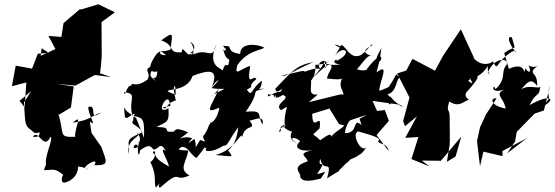

<svg xmlns="http://www.w3.org/2000/svg" viewBox="-20 -762 2611 904"><path d="M210 -513 158 -509 131 -439 54 -453 36 -356 104 -374 96 -257 72 -287 127 -333 93 -280C98 -192 97 -174 116 -158C151 -133 133 -124 201 -154C126 -193 204 -109 135 -118C161 -158 185 -50 218 -118C233 -108 188 -27 197 14C230 -17 207 -29 187 39C235 39 233 27 278 61C271 69 259 112 299 93C342 75 348 37 348 22C390 26 414 49 380 29C374 20 449 -27 424 16C497 17 482 1 457 -71L411 -136L403 -190C441 -159 393 -223 396 -259C443 -270 391 -186 458 -233C398 -211 410 -199 323 -184C375 -232 329 -157 334 -118C250 -114 286 -132 254 -227L258 -222L314 -256L327 -355L246 -367L335 -359L427 -409L503 -399L451 -417L455 -450L459 -499L458 -658L521 -704L443 -742L367 -719L354 -717L279 -653L269 -588L208 -593L241 -531L164 -496L160 -404L176 -535Z M746 -256C765 -239 762 -278 808 -289C787 -365 809 -383 807 -316C745 -339 772 -334 801 -342C884 -353 891 -421 885 -404C971 -437 1011 -436 977 -351C996 -383 1036 -408 976 -347C1046 -335 1066 -363 968 -307C977 -315 979 -303 1011 -345C977 -262 934 -221 1013 -255C999 -175 952 -179 974 -187C952 -157 971 -176 944 -130C917 -110 975 -83 922 -103C887 -44 911 -76 895 -108C854 -77 866 -88 885 -111C830 -131 789 -76 866 -139C790 -172 810 -138 792 -142C737 -138 801 -164 717 -164C766 -190 778 -184 773 -252C705 -215 769 -332 778 -281L783 -264ZM564 -256C570 -196 565 -214 577 -206C635 -241 607 -229 607 -195C591 -174 624 -180 651 -139C560 -102 592 -100 587 -37C568 -111 662 -120 622 -139C666 -101 607 -67 640 -101C616 -56 639 9 640 -76C577 -34 631 -127 633 -49C696 -99 693 -58 705 -58C729 -60 733 -99 761 -51C722 -78 774 -4 775 22C698 -22 725 -23 700 -43C709 -68 723 -22 688 1C721 68 702 92 714 121C775 55 710 110 733 122C840 27 793 100 872 64C819 35 857 2 866 -50C864 -59 848 -49 821 -59C854 -99 883 -21 906 -19C962 -87 934 -64 953 -65C933 -47 979 -41 1032 -76C1055 -74 1054 -101 1102 -163C1096 -113 1084 -81 1054 -53C1087 -14 1068 -28 994 -32C1089 -55 1118 -152 1120 -115C1134 -187 1195 -141 1152 -199C1149 -180 1229 -235 1216 -176C1188 -221 1224 -244 1137 -236C1218 -350 1148 -324 1225 -345C1169 -343 1210 -321 1213 -382C1158 -342 1170 -301 1142 -340C1188 -363 1136 -346 1187 -390C1174 -415 1140 -340 1158 -452C1110 -437 1083 -399 1097 -454C1143 -523 1205 -524 1224 -537C1203 -553 1110 -567 1111 -508C1041 -517 1078 -548 1043 -545C1008 -554 1064 -523 1045 -517C1084 -572 1031 -507 1029 -526C1036 -537 1030 -494 1060 -481C1051 -420 1050 -491 1027 -429C1027 -443 954 -443 997 -552C980 -473 958 -539 892 -506C867 -506 915 -512 875 -566C904 -548 899 -525 876 -513C913 -504 908 -509 866 -506C843 -526 837 -543 836 -516C766 -511 810 -546 739 -572C801 -616 792 -608 783 -529C721 -504 709 -548 762 -502C705 -502 758 -538 719 -510C662 -433 695 -418 721 -426C716 -357 678 -434 718 -372C699 -405 664 -392 714 -459C637 -431 698 -428 674 -387C612 -342 599 -383 599 -359C573 -361 570 -297 564 -328C633 -321 581 -293 604 -217C652 -206 661 -211 658 -113L621 -206L576 -239Z M1476 -317C1420 -311 1457 -360 1440 -408C1412 -361 1469 -371 1465 -457C1495 -453 1577 -494 1493 -460C1585 -467 1516 -424 1521 -390C1528 -398 1611 -368 1603 -420C1558 -338 1607 -350 1596 -295C1587 -281 1649 -259 1638 -299L1641 -309L1585 -318L1434 -281ZM1682 -173C1638 -213 1670 -133 1604 -135C1610 -197 1659 -218 1607 -191C1614 -164 1566 -153 1539 -118C1543 -148 1486 -98 1487 -102C1449 -142 1442 -114 1485 -158C1496 -245 1451 -130 1450 -226L1531 -251L1576 -178L1601 -171L1630 -196L1756 -238L1734 -287L1856 -270L1868 -262C1904 -261 1858 -253 1818 -308C1791 -235 1850 -286 1804 -317C1855 -332 1841 -400 1870 -399C1824 -407 1870 -442 1810 -352C1850 -378 1823 -354 1766 -334C1765 -376 1819 -471 1754 -422C1753 -437 1764 -441 1776 -539C1778 -533 1724 -458 1770 -474C1790 -512 1751 -499 1704 -432C1642 -421 1630 -486 1604 -378C1689 -453 1703 -510 1736 -499C1717 -500 1666 -517 1733 -549C1734 -569 1706 -512 1670 -499C1621 -489 1627 -539 1554 -553C1596 -525 1582 -546 1619 -522C1577 -560 1599 -564 1558 -501C1597 -553 1647 -515 1564 -475C1574 -493 1524 -465 1584 -458C1507 -450 1545 -481 1448 -392C1536 -482 1507 -510 1510 -439C1543 -508 1443 -464 1498 -431C1478 -460 1355 -401 1420 -417C1411 -437 1410 -427 1305 -406C1334 -401 1335 -417 1456 -470C1372 -454 1354 -424 1276 -344C1281 -306 1327 -371 1300 -329C1265 -333 1235 -288 1242 -319C1251 -313 1290 -320 1278 -301C1268 -354 1253 -273 1311 -315C1359 -300 1265 -274 1303 -243C1354 -273 1318 -262 1320 -177C1341 -169 1271 -141 1344 -186C1262 -148 1310 -118 1301 -164C1339 -189 1286 -164 1355 -142C1337 -108 1362 -97 1380 -85C1323 -126 1383 -114 1393 -96C1360 -69 1388 -47 1451 -54C1371 -39 1430 -23 1428 -2C1342 25 1403 54 1393 70C1406 104 1469 83 1490 79C1525 28 1511 53 1473 57C1528 -22 1471 38 1488 -14C1503 58 1547 -21 1520 78C1629 7 1529 84 1606 11C1564 34 1611 13 1629 -11C1709 -42 1659 -48 1663 -62C1643 -37 1670 -4 1709 -77C1687 -25 1629 -135 1667 -143C1751 -120 1777 -109 1760 -98C1763 -80 1802 -92 1810 -51L1753 -126L1811 -193L1792 -244L1736 -237L1673 -203Z M2084 0 2097 -79 2098 -105 2097 -217C2095 -256 2080 -230 2095 -284C2143 -255 2157 -282 2192 -295C2186 -289 2164 -309 2175 -326C2233 -391 2253 -421 2189 -391C2244 -443 2213 -392 2206 -489C2206 -448 2171 -441 2205 -368C2147 -398 2231 -372 2277 -452C2272 -397 2307 -413 2276 -417C2303 -496 2380 -490 2365 -457C2334 -418 2369 -396 2313 -342C2303 -379 2276 -301 2382 -352C2292 -318 2349 -314 2361 -251C2290 -263 2285 -303 2318 -299L2268 -223L2240 -162L2226 -98L2240 21L2256 -48L2346 -27V-51L2460 -111L2368 -40L2405 -96L2413 -141L2497 -227L2541 -242L2570 -360C2543 -286 2596 -321 2528 -257C2606 -294 2573 -325 2474 -267C2504 -333 2517 -299 2524 -353C2508 -340 2443 -380 2408 -309C2462 -376 2478 -401 2509 -357C2512 -423 2475 -409 2493 -436C2539 -479 2508 -430 2469 -454C2486 -413 2465 -420 2454 -441C2442 -389 2466 -479 2376 -438C2358 -501 2350 -520 2356 -513C2408 -555 2411 -510 2390 -586C2367 -597 2373 -559 2407 -518C2412 -509 2413 -531 2389 -518C2308 -467 2328 -420 2301 -473C2293 -463 2231 -435 2184 -525C2160 -497 2129 -468 2178 -511C2146 -535 2128 -498 2154 -508C2147 -490 2156 -535 2214 -485L2150 -624C2122 -582 2094 -542 2066 -499L2028 -429L1922 -485L1893 -430L1850 -416L1908 -303L1878 -192L1887 -168L1943 -214L1888 -113L1950 -117L1917 -13L2003 22L1966 -6L2056 -5L2152 -119L2125 -25Z"/></svg>

Font: Hussar Lance
Style: ExBdObl
Weight: 700
Foundry: Cannot Into Space Fonts, PlusOne Fonts
Version: Version 2.270